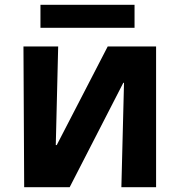

<svg xmlns="http://www.w3.org/2000/svg" viewBox="-20 -782 739 802"><path d="M81 0 78 -588H223L213 -176H217L430 -588H632V0H487L498 -436H495L271 0ZM149 -666V-762H542V-666Z"/></svg>

Font: Ruda SemiBold
Style: Bold
Weight: 900
Designer: Mariela Monsalve and Angelina Sanchez
Foundry: Mariela Monsalve and Angelina Sanchez
Version: Version 2.000